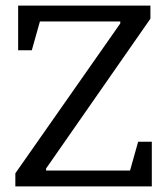

<svg xmlns="http://www.w3.org/2000/svg" viewBox="-20 -668 599 688"><path d="M35 0V-47L411 -584V-591H123L94 -488H45V-648H519V-601L145 -64V-57H446L475 -160H524V0Z"/></svg>

Font: Faustina
Style: Regular
Weight: 400
Designer: Alfonso Garcia
Foundry: http://www.omnibus-type.com
Version: Version 1.200